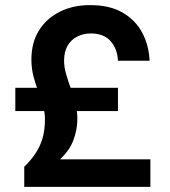

<svg xmlns="http://www.w3.org/2000/svg" viewBox="-20 -732 666 752"><path d="M75 0V-79Q101 -104 119 -131Q137 -158 146.5 -190Q156 -222 156 -265Q156 -293 148 -320Q140 -347 129.5 -375Q119 -403 111 -433.5Q103 -464 103 -499Q103 -565 132.5 -612.5Q162 -660 214 -686Q266 -712 333 -712Q410 -712 460.5 -682.5Q511 -653 537 -604Q563 -555 566 -494H442Q440 -540 413.5 -570.5Q387 -601 335 -601Q307 -601 283 -589Q259 -577 245 -553.5Q231 -530 231 -494Q231 -469 239 -441.5Q247 -414 257.5 -385.5Q268 -357 275.5 -326.5Q283 -296 283 -266Q283 -226 268 -184.5Q253 -143 215 -108H569V0ZM40 -297V-388H442V-297Z"/></svg>

Font: DM Sans 20pt
Style: Bold
Weight: 700
Version: Version 4.004;gftools[0.9.30]